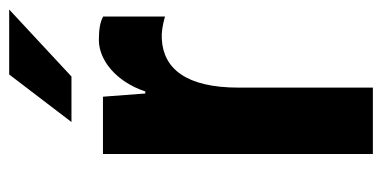

<svg xmlns="http://www.w3.org/2000/svg" viewBox="-225 -599 824 414"><g transform="rotate(-90 187.0 -392.0)"><path d="M130.9 -649.9H229L373.5 -784.2H233.4ZM62 0H205.1V-290C205.1 -401.9 245.6 -451.7 309.6 -455.1C323.2 -456.1 339.8 -453.6 358.4 -448.2V-581.5C346.2 -588.4 329.6 -590.8 307.6 -590.8C265.1 -590.8 218.3 -554.7 196.8 -490.7H192.4L185.5 -582H62Z"/></g></svg>

Font: Decalotype SemiBold
Style: Regular
Weight: 600
Designer: Alfredo Marco Pradil
Foundry: Alfredo Marco Pradil
Version: Version 1.0